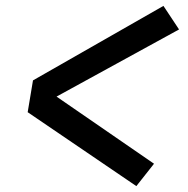

<svg xmlns="http://www.w3.org/2000/svg" viewBox="-20 -667 640 652"><path d="M443 -35 74 -286 92 -394 535 -647 588 -567 172 -339 503 -111Z"/></svg>

Font: Iosevka Aile Semibold
Style: Italic
Weight: 600
Italic angle: -9°
Designer: Belleve Invis
Foundry: Belleve Invis
Version: Version 31.1.0; ttfautohint (v1.8.4)